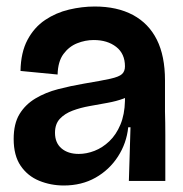

<svg xmlns="http://www.w3.org/2000/svg" viewBox="-20 -556 563 590"><path d="M176 14Q136 14 100.5 -0.5Q65 -15 43.5 -46.5Q22 -78 22 -129Q22 -176 40 -205.5Q58 -235 89 -253.5Q120 -272 158.5 -282Q197 -292 238 -299Q292 -308 319 -314Q346 -320 355 -328.5Q364 -337 364 -352Q364 -391 337 -412Q310 -433 268 -433Q242 -433 217 -423Q192 -413 175 -390Q158 -367 157 -327L43 -338Q44 -395 64.5 -433.5Q85 -472 118.5 -494.5Q152 -517 192 -526.5Q232 -536 271 -536Q340 -536 388.5 -510Q437 -484 462 -434Q487 -384 487 -309V-213Q488 -178 488 -142Q488 -106 488 -70.5Q488 -35 488 0H376Q377 -41 378.5 -81Q380 -121 381 -165H374Q369 -116 342.5 -75Q316 -34 273.5 -10Q231 14 176 14ZM222 -83Q246 -83 270.5 -92.5Q295 -102 316 -122Q337 -142 350 -173Q363 -204 364 -246V-270L391 -275Q381 -261 359.5 -253Q338 -245 310.5 -240Q283 -235 255 -230Q227 -225 203 -216Q179 -207 164 -191Q149 -175 149 -148Q149 -117 169 -100Q189 -83 222 -83Z"/></svg>

Font: Bricolage Grotesque 96pt ExtraBold 96pt SemiBold
Style: Regular
Weight: 600
Version: Version 1.001;gftools[0.9.33.dev8+g029e19f]